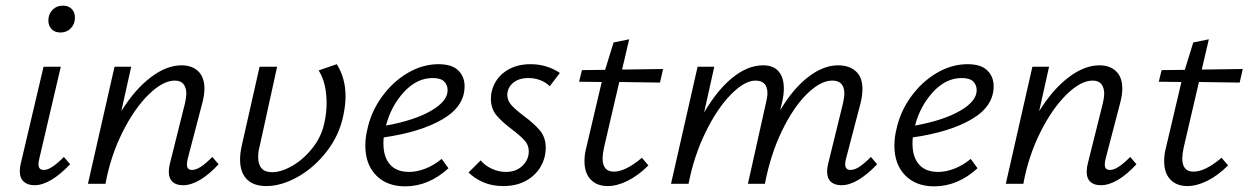

<svg xmlns="http://www.w3.org/2000/svg" viewBox="-20 -650 4415 679"><path d="M50 -45Q50 -59 54 -74L134 -414H195L119 -89Q116 -77 116 -69Q116 -49 135 -49Q148 -49 165 -60Q182 -71 206 -95L228 -69Q157 5 102 5Q78 5 64 -7.5Q50 -20 50 -45ZM151 -577Q151 -600 165.5 -615Q180 -630 203 -630Q222 -630 233.5 -618.5Q245 -607 245 -588Q245 -565 230.5 -550Q216 -535 194 -535Q174 -535 162.5 -547Q151 -559 151 -577Z M577 -42Q577 -57 581 -72L634 -284Q639 -306 639 -318Q639 -340 629 -352.5Q619 -365 598 -365Q556 -365 505.5 -315.5Q455 -266 413 -182Q371 -98 353 0H291L385 -414H444L409 -257Q457 -334 513 -376.5Q569 -419 622 -419Q659 -419 681 -398Q703 -377 703 -336Q703 -314 695 -284L644 -89Q641 -77 641 -68Q641 -49 659 -49Q673 -49 690 -60Q707 -71 731 -95L753 -69Q684 5 627 5Q603 5 590 -7Q577 -19 577 -42Z M829 -86Q829 -108 835 -135L898 -414H960L899 -136Q893 -114 893 -95Q893 -41 942 -41Q975 -41 1014.5 -64Q1054 -87 1085.5 -127Q1117 -167 1127 -215Q1135 -250 1135 -285Q1135 -356 1107 -401L1171 -423Q1202 -374 1202 -309Q1202 -278 1194 -241Q1180 -172 1135.5 -114.5Q1091 -57 1033 -24.5Q975 8 922 8Q876 8 852.5 -16.5Q829 -41 829 -86Z M1272 -135Q1272 -164 1279 -192Q1292 -254 1330 -307Q1368 -360 1421 -391.5Q1474 -423 1531 -423Q1578 -423 1600.5 -401Q1623 -379 1623 -345Q1623 -274 1545.5 -228.5Q1468 -183 1337 -164Q1336 -156 1336 -142Q1336 -95 1359 -68.5Q1382 -42 1427 -42Q1454 -42 1484 -53.5Q1514 -65 1542 -88L1566 -55Q1496 9 1413 9Q1348 9 1310 -30Q1272 -69 1272 -135ZM1563 -331Q1563 -349 1551 -361.5Q1539 -374 1510 -374Q1454 -374 1408.5 -324.5Q1363 -275 1345 -206Q1445 -224 1504 -258Q1563 -292 1563 -331Z M1637 -40 1680 -83Q1693 -66 1717.5 -54Q1742 -42 1769 -42Q1805 -42 1827.5 -63.5Q1850 -85 1850 -115Q1850 -137 1835 -153.5Q1820 -170 1791 -192Q1755 -219 1735.5 -242.5Q1716 -266 1716 -301Q1716 -314 1719 -327Q1730 -371 1766.5 -397Q1803 -423 1856 -423Q1914 -423 1960 -392L1924 -345Q1912 -358 1892 -366Q1872 -374 1849 -374Q1814 -374 1794 -356.5Q1774 -339 1774 -314Q1774 -295 1788 -279Q1802 -263 1831 -241Q1869 -213 1889.5 -188.5Q1910 -164 1910 -127Q1910 -114 1907 -99Q1896 -51 1857 -21.5Q1818 8 1760 8Q1720 8 1689 -5.5Q1658 -19 1637 -40Z M2047 -80Q2047 -103 2052 -122L2108 -360L2028 -361L2038 -402L2120 -403L2150 -500L2205 -511L2180 -404L2325 -406L2314 -358L2170 -360L2116 -128Q2111 -103 2111 -90Q2111 -43 2151 -43Q2192 -43 2250 -92L2273 -65Q2237 -29 2199.5 -10.5Q2162 8 2129 8Q2091 8 2069 -15Q2047 -38 2047 -80Z M2905 -44Q2905 -57 2909 -72L2961 -284Q2966 -306 2966 -319Q2966 -365 2923 -365Q2882 -365 2834 -318Q2786 -271 2745.5 -187.5Q2705 -104 2685 0H2625L2689 -287Q2694 -307 2694 -320Q2694 -365 2652 -365Q2613 -365 2564.5 -315.5Q2516 -266 2475 -182Q2434 -98 2415 0H2353L2447 -414H2506L2470 -252Q2516 -331 2570 -375Q2624 -419 2679 -419Q2715 -419 2733.5 -397.5Q2752 -376 2752 -337Q2752 -315 2746 -289L2739 -260Q2785 -337 2838.5 -378Q2892 -419 2944 -419Q2983 -419 3006.5 -398Q3030 -377 3030 -335Q3030 -311 3023 -284L2972 -89Q2969 -79 2969 -69Q2969 -49 2988 -49Q3002 -49 3019 -60Q3036 -71 3060 -95L3082 -69Q3011 5 2956 5Q2932 5 2918.5 -7Q2905 -19 2905 -44Z M3143 -135Q3143 -164 3150 -192Q3163 -254 3201 -307Q3239 -360 3292 -391.5Q3345 -423 3402 -423Q3449 -423 3471.5 -401Q3494 -379 3494 -345Q3494 -274 3416.5 -228.5Q3339 -183 3208 -164Q3207 -156 3207 -142Q3207 -95 3230 -68.5Q3253 -42 3298 -42Q3325 -42 3355 -53.5Q3385 -65 3413 -88L3437 -55Q3367 9 3284 9Q3219 9 3181 -30Q3143 -69 3143 -135ZM3434 -331Q3434 -349 3422 -361.5Q3410 -374 3381 -374Q3325 -374 3279.5 -324.5Q3234 -275 3216 -206Q3316 -224 3375 -258Q3434 -292 3434 -331Z M3823 -42Q3823 -57 3827 -72L3880 -284Q3885 -306 3885 -318Q3885 -340 3875 -352.5Q3865 -365 3844 -365Q3802 -365 3751.5 -315.5Q3701 -266 3659 -182Q3617 -98 3599 0H3537L3631 -414H3690L3655 -257Q3703 -334 3759 -376.5Q3815 -419 3868 -419Q3905 -419 3927 -398Q3949 -377 3949 -336Q3949 -314 3941 -284L3890 -89Q3887 -77 3887 -68Q3887 -49 3905 -49Q3919 -49 3936 -60Q3953 -71 3977 -95L3999 -69Q3930 5 3873 5Q3849 5 3836 -7Q3823 -19 3823 -42Z M4097 -80Q4097 -103 4102 -122L4158 -360L4078 -361L4088 -402L4170 -403L4200 -500L4255 -511L4230 -404L4375 -406L4364 -358L4220 -360L4166 -128Q4161 -103 4161 -90Q4161 -43 4201 -43Q4242 -43 4300 -92L4323 -65Q4287 -29 4249.5 -10.5Q4212 8 4179 8Q4141 8 4119 -15Q4097 -38 4097 -80Z"/></svg>

Font: LXGW Bright GB
Style: Italic
Weight: 400
Italic angle: -12°
Designer: Christian Thalmann (Catharsis Fonts)
Foundry: LXGW / Christian Thalmann (Catharsis Fonts) / Fontworks Inc.
Version: Version 5.510